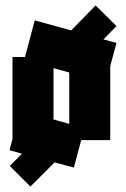

<svg xmlns="http://www.w3.org/2000/svg" viewBox="-20 -602 464 707"><path d="M15 -49 26 -90V-392H72L108 -527L242 -490L332 -582L409 -506L361 -457L409 -444L386 -359V-86H279L252 15L181 -4L92 85L16 9L61 -36ZM185 -162 188 -159 235 -146V-335L177 -351V-162L184 -160Z"/></svg>

Font: Blaka
Style: Regular
Weight: 400
Designer: Mohamed Gaber
Foundry: Kief Type Foundry
Version: Version 1.003; ttfautohint (v1.8.4.7-5d5b)